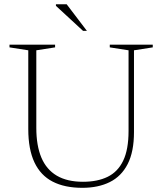

<svg xmlns="http://www.w3.org/2000/svg" viewBox="-20 -890 778 920"><path d="M596 -262.5V-649L506 -663V-676H712V-663L622 -649V-257Q622 -163 591.8 -104Q561.5 -45 506 -17.5Q450.5 10 374.5 10Q290 10 232.2 -19.8Q174.5 -49.5 145 -112Q115.5 -174.5 115.5 -271.5V-649L25.5 -663V-676H244V-663L154 -649V-277.5Q154 -192.5 178.2 -135Q202.5 -77.5 252.2 -48.2Q302 -19 377.5 -19Q447.5 -19 496.2 -43Q545 -67 570.5 -120.5Q596 -174 596 -262.5ZM396.5 -742H378L248 -862V-869.5H299.5Z"/></svg>

Font: Newsreader 16pt 16pt ExtraLight
Style: Regular
Weight: 250
Version: Version 1.003